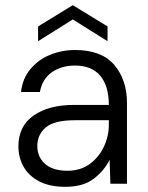

<svg xmlns="http://www.w3.org/2000/svg" viewBox="-20 -709 571 741"><path d="M232 12Q171 12 130.5 -9.5Q90 -31 70.5 -66.5Q51 -102 51 -144Q51 -222 109.5 -263Q168 -304 264 -304H400Q400 -377 367 -416.5Q334 -456 269 -456Q217 -456 180 -430Q143 -404 134 -354H61Q67 -406 97.5 -442.5Q128 -479 173.5 -497.5Q219 -516 269 -516Q372 -516 421 -458.5Q470 -401 470 -311V0H406L403 -92Q382 -50 341.5 -19Q301 12 232 12ZM240 -50Q290 -50 325.5 -75.5Q361 -101 380.5 -142Q400 -183 400 -227V-245H269Q189 -245 156.5 -217Q124 -189 124 -146Q124 -103 154 -76.5Q184 -50 240 -50ZM127 -550V-607L261 -689L395 -607V-550L261 -634Z"/></svg>

Font: DM Sans Light
Style: Regular
Weight: 300
Designer: Colophon Foundry, Jonny Pinhorn
Foundry: Colophon Foundry
Version: Version 4.004; ttfautohint (v1.8.4.7-5d5b)